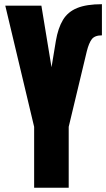

<svg xmlns="http://www.w3.org/2000/svg" viewBox="-20 -886 501 906"><path d="M141.1 0V-287.6L4.9 -859.4H175.3L223.1 -568.8L243.7 -693.4Q253.9 -753.4 276.9 -791.7Q299.8 -830.1 344 -848.1Q388.2 -866.2 460.9 -866.2V-719.2Q427.2 -719.2 413.3 -701.2Q399.4 -683.1 389.6 -644L304.2 -287.6V0Z"/></svg>

Font: Anton SC
Style: Regular
Weight: 400
Designer: Vernon Adams
Foundry: Vernon Adams
Version: Version 2.116; ttfautohint (v1.8.4.7-5d5b)